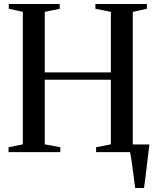

<svg xmlns="http://www.w3.org/2000/svg" viewBox="-20 -763 780 963"><path d="M658 180Q655 158 651.8 132.5Q648.5 107 645.2 81.5Q642 56 638.5 34Q635 12 632 -2L602.5 -38.5H729.5Q727 -19 724.2 3.2Q721.5 25.5 718.8 48.8Q716 72 713.2 95Q710.5 118 707.8 139.8Q705 161.5 702.5 180ZM94.5 -39V-703.5L24 -719V-743H279.5V-719L204.5 -703.5V-400H536V-703.5L458.5 -719V-743H716.5V-719L646 -703.5V-39L717.5 -24.5V0H462V-24.5L536 -39V-363H204.5V-39L282.5 -24.5V0H23V-24.5Z"/></svg>

Font: Merriweather 120pt
Style: Regular
Weight: 400
Version: Version 2.100